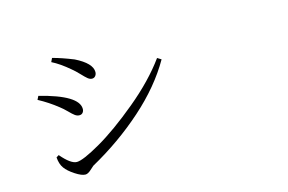

<svg xmlns="http://www.w3.org/2000/svg" viewBox="-91 -920 1681 1122"><g transform="rotate(-15 750.0 -358.5)"><path d="M382.8 -618.2Q327.1 -666 278.3 -690.4L289.1 -712.9Q344.7 -698.2 415 -669.9Q512.7 -621.1 512.7 -568.4Q512.7 -554.7 504.9 -544.9Q497.1 -535.2 484.4 -535.2Q471.7 -535.2 459 -545.4Q446.3 -555.7 424.3 -579.1Q402.3 -602.5 382.8 -618.2ZM272.5 -87.9Q309.6 -87.9 417.5 -149.9Q525.4 -211.9 662.1 -325.2Q798.8 -438.5 881.8 -553.7L905.3 -539.1Q823.2 -395.5 678.7 -267.1Q534.2 -138.7 359.4 -42Q356.4 -40 336.9 -22Q317.4 -3.9 301.8 -3.9Q279.3 -3.9 241.2 -28.8Q203.1 -53.7 185.5 -78.1Q167 -103.5 164.1 -144.5L179.7 -154.3Q236.3 -87.9 272.5 -87.9ZM154.3 -519.5Q385.7 -461.9 385.7 -378.9Q385.7 -366.2 378.4 -356.9Q371.1 -347.7 357.4 -347.7Q343.8 -347.7 331.1 -356.9Q318.4 -366.2 297.9 -387.2Q277.3 -408.2 257.8 -422.9Q204.1 -465.8 143.6 -498Z"/></g></svg>

Font: Bpmf Zihi Serif Regular
Style: Regular
Weight: 400
Foundry: But Ko
Version: Version 1.320